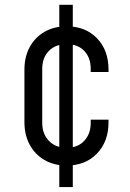

<svg xmlns="http://www.w3.org/2000/svg" viewBox="-20 -662 529 782"><path d="M276.5 100H221.5V-642.5H276.5ZM251.5 12.2Q200.6 12.2 161.9 -9.9Q123.2 -32 101.4 -71.8Q79.5 -111.6 79.5 -164.5V-378.8Q79.5 -431.2 101.4 -470.9Q123.2 -510.6 161.9 -532.7Q200.6 -554.8 251.5 -554.8Q327.9 -554.8 374.9 -506.2Q422 -457.8 422 -378.8V-368.8H349.5V-381.2Q349.5 -427 323.2 -454.6Q296.9 -482.2 251.5 -482.2Q206.1 -482.2 179.1 -454.6Q152 -427 152 -381.2V-162Q152 -116.7 179.1 -88.5Q206.1 -60.2 251.5 -60.2Q296.9 -60.2 323.2 -88.5Q349.5 -116.7 349.5 -162V-174.5H422V-164.5Q422 -85.3 374.9 -36.5Q327.9 12.2 251.5 12.2Z"/></svg>

Font: Mohave Light
Style: Regular
Weight: 300
Designer: Gumpita Rahayu
Foundry: Tokotype
Version: Version 2.003